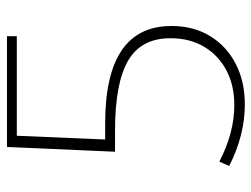

<svg xmlns="http://www.w3.org/2000/svg" viewBox="-108 -626 740 565"><g transform="rotate(-90 262.5 -343.0)"><path d="M238 7Q148 7 57 -39L70 -68Q155 -24 236 -24Q295 -24 339 -47.5Q383 -71 408 -113Q433 -155 433 -212Q433 -298 367 -336.5Q301 -375 161 -375H99L113 -693H439V-664H146L135 -404H183Q469 -404 469 -209Q469 -144 439.5 -95.5Q410 -47 358 -20Q306 7 238 7Z"/></g></svg>

Font: Bitter ExtraLight
Style: Regular
Weight: 200
Designer: Sol Matas, and Bitter project Authors
Foundry: Sol Matas
Version: Version 2.001